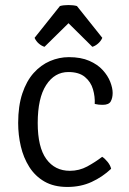

<svg xmlns="http://www.w3.org/2000/svg" viewBox="-20 -729 510 761"><path d="M355.5 -317Q357 -346 348.5 -375.2Q340 -404.5 316.5 -424Q293 -443.5 251 -443.5Q196.5 -443.5 163 -392Q129.5 -340.5 129.5 -241.5Q129.5 -145.5 163.5 -98.8Q197.5 -52 257 -52Q294 -52 325.8 -69.2Q357.5 -86.5 385 -107.5Q396 -100.5 406.8 -87Q417.5 -73.5 420.5 -60Q386 -27.5 343 -7.8Q300 12 247 12Q193.5 12 156.2 -9.5Q119 -31 96 -67.5Q73 -104 62.5 -149Q52 -194 52 -241.5Q52 -309 68.5 -358.5Q85 -408 113.5 -439.8Q142 -471.5 178.2 -487Q214.5 -502.5 253 -502.5Q300.5 -502.5 333.8 -488Q367 -473.5 387.2 -451.2Q407.5 -429 417 -404.5Q426.5 -380 426.5 -360.5Q426.5 -341 419 -327.2Q411.5 -313.5 387 -313.5Q379 -313.5 371.5 -314.2Q364 -315 355.5 -317ZM285 -705 385.5 -579Q379.5 -565.5 368.2 -556Q357 -546.5 346 -543.5L251.5 -637L156.5 -543.5Q145.5 -546.5 134.2 -556Q123 -565.5 117 -579L217.5 -705Q224 -707 233 -708Q242 -709 251.5 -709Q260.5 -709 269.5 -708Q278.5 -707 285 -705Z"/></svg>

Font: Signika
Style: Regular
Weight: 300
Designer: Anna Giedry
Foundry: Anna Giedry
Version: Version 2.000